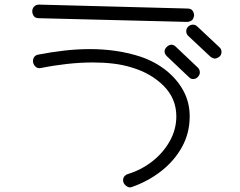

<svg xmlns="http://www.w3.org/2000/svg" viewBox="-20 -704 1040 833"><path d="M791 -609 149 -625Q133 -625 126.5 -634.5Q120 -644 120 -655Q120 -667 128 -675.5Q136 -684 150 -684L793 -667Q809 -667 815.5 -657.5Q822 -648 822 -637Q820 -621 811 -615Q802 -609 791 -609ZM893 -458 797 -548Q788 -557 788 -568Q788 -580 796 -588Q805 -597 817 -597Q828 -597 836 -589L932 -499Q941 -491 941 -479Q941 -467 933 -459Q921 -450 912 -450Q904 -450 893 -458ZM799 -370 704 -460Q694 -470 694 -481Q694 -491 703 -500Q713 -510 724 -510Q734 -510 743 -501L838 -411Q847 -402 847 -390Q847 -379 839 -371Q831 -361 818 -361Q807 -361 799 -370ZM553 107Q547 109 544 109Q534 109 524 99.5Q514 90 514 78Q514 67 520.5 60Q527 53 535 51Q594 33 641.5 -4.5Q689 -42 717 -92.5Q745 -143 745 -199Q745 -276 690.5 -331Q636 -386 552 -411Q514 -423 471.5 -428Q429 -433 384 -433Q328 -433 270 -426.5Q212 -420 158 -409Q144 -406 135 -414Q126 -422 124 -432Q121 -444 127 -454.5Q133 -465 146 -467Q202 -478 258.5 -484.5Q315 -491 370 -491Q428 -491 483 -483Q538 -475 590 -458Q652 -437 700 -399Q748 -361 775.5 -310.5Q803 -260 803 -199Q803 -127 770 -67Q737 -7 680.5 37.5Q624 82 553 107Z"/></svg>

Font: Hachi Maru Pop
Style: Regular
Weight: 400
Designer: Nontynet
Foundry: Nontynet
Version: Version 1.300